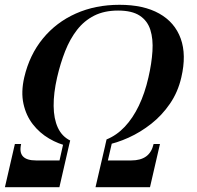

<svg xmlns="http://www.w3.org/2000/svg" viewBox="-26 -780 822 800"><path d="M260.5 -170.5Q218 -179.5 178.5 -202.8Q139 -226 110.8 -262.2Q82.5 -298.5 71.8 -347.5Q61 -396.5 75 -457.5Q97 -551.5 152.5 -619.2Q208 -687 289.8 -723.5Q371.5 -760 472 -760Q572.5 -760 637.5 -723.5Q702.5 -687 727 -619.2Q751.5 -551.5 729.5 -457.5Q715.5 -396.5 682.2 -348Q649 -299.5 604.2 -264.2Q559.5 -229 509.8 -206.5Q460 -184 412.5 -175L418 -199Q460 -216 493.8 -251.8Q527.5 -287.5 552.5 -339.5Q577.5 -391.5 592.5 -457.5Q606 -516 609.2 -566.8Q612.5 -617.5 600.5 -655.5Q588.5 -693.5 556.2 -714.8Q524 -736 466 -736Q408.5 -736 366.5 -714.8Q324.5 -693.5 295 -655.5Q265.5 -617.5 245.5 -566.8Q225.5 -516 212 -457.5Q197 -392 197.5 -338.5Q198 -285 215 -248.2Q232 -211.5 266.5 -194.5ZM-5.5 0 36 -180H62Q54 -145 69.8 -128.2Q85.5 -111.5 124 -111.5H222L238.5 -185H264L221.5 0ZM372 0 416 -189.5H441.5L423.5 -111.5H521Q559.5 -111.5 582.8 -128.2Q606 -145 614 -180H640.5L599 0Z"/></svg>

Font: Bodoni Moda 9pt SemiBold
Style: Italic
Weight: 600
Italic angle: -13°
Designer: Owen Earl
Foundry: indestructible type
Version: Version 2.004